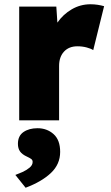

<svg xmlns="http://www.w3.org/2000/svg" viewBox="-20 -564 518 900"><path d="M70 0V-533H244L249 -458Q276 -497 316.5 -520.5Q357 -544 404 -544Q422 -544 438 -541.5Q454 -539 468 -535L417 -329Q407 -336 386.5 -341.5Q366 -347 343 -347Q303 -347 280 -322Q257 -297 257 -255V0ZM100 316 52 256Q66 251 85 242.5Q104 234 118.5 222Q133 210 133 195Q133 186 126 181Q119 176 106 170Q84 160 74 146Q64 132 64 110Q64 73 90 55Q116 37 156 37Q200 37 231 64.5Q262 92 262 148Q262 206 218.5 247Q175 288 100 316Z"/></svg>

Font: Lexend Deca ExtraBold
Style: Regular
Weight: 800
Designer: Bonnie Shaver-Troup, Thomas Jockin
Foundry: Lexend
Version: Version 1.008; ttfautohint (v1.8.4.7-5d5b)